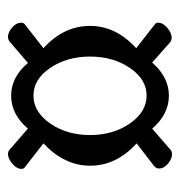

<svg xmlns="http://www.w3.org/2000/svg" viewBox="-5 -511 452 482"><g transform="rotate(90 221.0 -270.0)"><path d="M42 -432Q37 -435 37 -441Q37 -453 50 -464Q63 -475 75 -475Q80 -475 85 -472L137 -426Q174 -468 220 -468Q267 -468 303 -426L357 -473Q362 -476 367 -476Q378 -476 390.5 -466Q403 -456 403 -443Q403 -436 397 -431L340 -387Q396 -336 396 -270Q396 -206 340 -153L399 -107Q404 -104 404 -98Q404 -86 391 -75Q378 -64 366 -64Q362 -64 357 -67L303 -114Q267 -72 220 -72Q174 -72 138 -114L83 -67Q78 -64 73 -64Q61 -64 49 -74.5Q37 -85 37 -97Q37 -104 42 -107L101 -153Q45 -204 45 -270Q45 -335 101 -386ZM290 -370Q261 -412 220 -412Q179 -412 150.5 -370Q122 -328 122 -270Q122 -212 150.5 -170Q179 -128 220 -128Q261 -128 290 -170Q319 -212 319 -270Q319 -328 290 -370Z"/></g></svg>

Font: EB Garamond 12
Style: Bold
Weight: 700
Version: Version 0.016